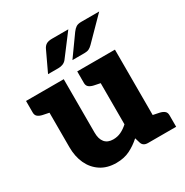

<svg xmlns="http://www.w3.org/2000/svg" viewBox="-170 -876 987 1023"><g transform="rotate(-30 323.5 -364.5)"><path d="M256 8Q200 8 160.5 -18Q121 -44 100.5 -88.5Q80 -133 80 -190V-519H235V-190Q235 -151 252.5 -130Q270 -109 304 -109Q330 -109 352 -119.5Q374 -130 395 -149V-519H550V0H454Q423 0 416 -26L407 -56Q376 -28 340 -10Q304 8 256 8ZM530 0 544 -118 588 -109Q606 -105 616.5 -96.5Q627 -88 627 -71V0ZM100 -519 86 -401 42 -410Q24 -414 13.5 -422.5Q3 -431 3 -448V-519ZM415 -519 401 -401 357 -410Q339 -414 328.5 -422.5Q318 -431 318 -448V-519ZM289 -737H389L289 -605Q272 -584 239 -584H176L234 -707Q241 -722 253.5 -729.5Q266 -737 289 -737ZM469 -737H579L449 -605Q438 -594 427.5 -589Q417 -584 399 -584H326L414 -707Q425 -722 436.5 -729.5Q448 -737 469 -737Z"/></g></svg>

Font: Aleo Black
Style: Regular
Weight: 900
Designer: Alessio Laiso
Foundry: Alessio Laiso
Version: Version 2.001;gftools[0.9.29]